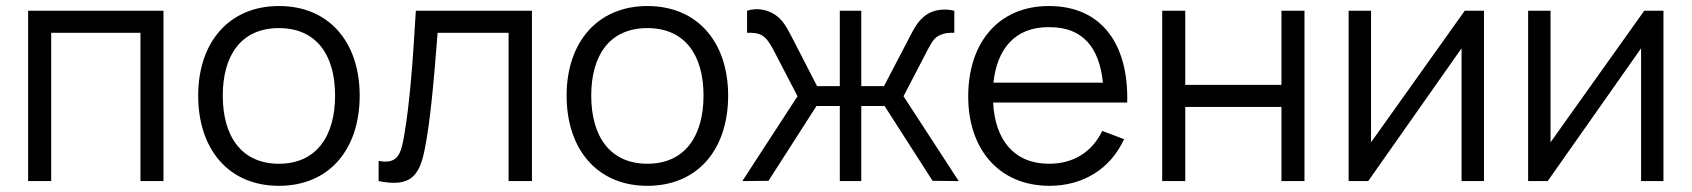

<svg xmlns="http://www.w3.org/2000/svg" viewBox="-20 -598 5586 634"><path d="M519.8 -562.5H72.9V0H149V-489.6H443.8V0H519.8Z M901 15.6C1067.7 15.6 1167.7 -105.2 1167.7 -282.3C1167.7 -456.3 1068.8 -578.1 901 -578.1C736.5 -578.1 634.4 -458.3 634.4 -282.3C634.4 -107.3 733.3 15.6 901 15.6ZM1086.5 -282.3C1086.5 -149 1025 -57.3 901 -57.3C779.2 -57.3 715.6 -145.8 715.6 -282.3C715.6 -413.5 775 -505.2 901 -505.2C1024 -505.2 1086.5 -417.7 1086.5 -282.3Z M1353.1 -562.5C1342.7 -383.3 1332.3 -252.1 1314.6 -151C1304.2 -87.5 1292.7 -55.2 1230.2 -66.7V0C1334.4 20.8 1365.6 -14.6 1383.3 -109.4C1400 -192.7 1412.5 -326 1425 -489.6H1659.4V0H1736.5V-562.5Z M2117.7 15.6C2284.4 15.6 2384.4 -105.2 2384.4 -282.3C2384.4 -456.3 2285.4 -578.1 2117.7 -578.1C1953.1 -578.1 1851 -458.3 1851 -282.3C1851 -107.3 1950 15.6 2117.7 15.6ZM2303.1 -282.3C2303.1 -149 2241.7 -57.3 2117.7 -57.3C1995.8 -57.3 1932.3 -145.8 1932.3 -282.3C1932.3 -413.5 1991.7 -505.2 2117.7 -505.2C2240.6 -505.2 2303.1 -417.7 2303.1 -282.3Z M2431.2 0 2517.7 -1 2676 -247.9H2753.1V0H2824V-247.9H2901L3059.4 -1L3145.8 0L2963.5 -280.2L3045.8 -438.5C3058.3 -461.5 3067.7 -475 3082.3 -481.3C3096.9 -488.5 3112.5 -490.6 3131.2 -489.6V-562.5C3102.1 -569.8 3065.6 -567.7 3038.5 -549C3013.5 -531.2 3001 -509.4 2984.4 -477.1L2899 -313.5H2824V-562.5H2753.1V-313.5H2678.1L2593.8 -477.1C2577.1 -509.4 2564.6 -532.3 2538.5 -550C2509.4 -568.8 2475 -571.9 2446.9 -562.5V-489.6C2467.7 -490.6 2483.3 -488.5 2495.8 -481.3C2508.3 -474 2517.7 -462.5 2531.2 -438.5L2613.5 -280.2Z M3259.4 -259.4H3702.1C3707.3 -447.9 3620.8 -578.1 3443.8 -578.1C3277.1 -578.1 3177.1 -457.3 3177.1 -279.2C3177.1 -107.3 3277.1 15.6 3445.8 15.6C3555.2 15.6 3646.9 -39.6 3691.7 -138.5L3619.8 -165.6C3584.4 -93.8 3522.9 -57.3 3443.8 -57.3C3328.1 -57.3 3265.6 -136.5 3259.4 -259.4ZM3443.8 -508.3C3556.3 -509.4 3610.4 -439.6 3621.9 -325H3260.4C3271.9 -434.4 3330.2 -509.4 3443.8 -508.3Z M4211.5 -562.5V-317.7H3893.8V-562.5H3817.7V0H3893.8V-244.8H4211.5V0H4287.5V-562.5Z M4880.2 -562.5H4816.7L4507.3 -128.1V-562.5H4433.3V0H4497.9L4806.2 -438.5V0H4880.2Z M5472.9 -562.5H5409.4L5100 -128.1V-562.5H5026V0H5090.6L5399 -438.5V0H5472.9Z"/></svg>

Font: Manrope3
Style: Regular
Weight: 400
Width: 4
Designer: Mikhail Sharanda
Foundry: Mikhail Sharanda
Version: Version 3.000;PS 003.000;hotconv 1.0.88;makeotf.lib2.5.64775